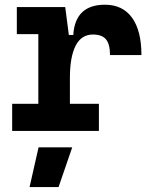

<svg xmlns="http://www.w3.org/2000/svg" viewBox="-20 -547 626 802"><path d="M30.8 0V-113.3H140.1V-404.3H50.3V-517.6H252.4L267.6 -400.9H286.1Q293.9 -527.3 418.5 -527.3Q492.2 -527.3 531.5 -473.1Q570.8 -418.9 570.8 -316.9H439.5Q439.5 -362.8 422.6 -382.8Q405.8 -402.8 368.2 -402.8Q319.8 -402.8 295.9 -356Q272 -309.1 272 -222.7V-113.3H393.1V0ZM103.5 234.4 141.1 68.4H281.7L224.6 234.4Z"/></svg>

Font: Caskaydia Cove
Style: Bold
Weight: 700
Monospace: yes
Designer: Aaron Bell
Foundry: Saja Typeworks
Version: Version 4.300; ttfautohint (v1.8.3)